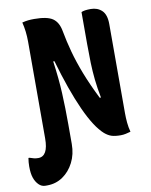

<svg xmlns="http://www.w3.org/2000/svg" viewBox="-137 -780 836 1064"><g transform="rotate(-10 280.5 -247.5)"><path d="M19 55Q75 55 75 -46V-590Q75 -648 62 -700Q82 -705 96.5 -706.5Q111 -708 130 -708Q203 -708 234 -686.5Q265 -665 274 -615Q285 -555 301.5 -494.5Q318 -434 344.5 -365.5Q371 -297 412 -215H419Q408 -271 403 -318.5Q398 -366 396.5 -414Q395 -462 395 -520V-700Q411 -708 448 -708Q486 -708 510.5 -684.5Q535 -661 535 -608V-106Q535 -80 537.5 -53Q540 -26 547 0Q533 4 519 7Q505 10 491 10Q460 10 440.5 4Q421 -2 401 -19Q351 -63 300 -175.5Q249 -288 200 -458H193Q207 -360 211 -276Q215 -192 215 -101V10Q215 68 191.5 114Q168 160 129 186.5Q90 213 41 213H31Q10 213 -6 197Q-22 181 -30.5 156.5Q-39 132 -39 92Q-39 80 -38 68.5Q-37 57 -35 45H-29Q-15 50 -4.5 52.5Q6 55 19 55Z"/></g></svg>

Font: Recursive Mn Csl St XBd
Style: Regular
Weight: 800
Monospace: yes
Version: Version 1.079;hotconv 1.0.112;makeotfexe 2.5.65598; ttfautoh